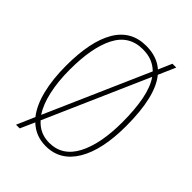

<svg xmlns="http://www.w3.org/2000/svg" viewBox="-232 -854 993 993"><g transform="rotate(45 264.5 -357.5)"><path d="M120 -59Q82 -107 63 -184Q44 -261 44 -359Q44 -537 99.5 -631Q155 -725 265 -725Q344 -725 394 -681L426 -755H454L413 -661Q485 -574 485 -358Q485 -183 427 -86.5Q369 10 264 10Q190 10 139 -39L104 40H77ZM382 -655Q360 -677 331.5 -688.5Q303 -700 265 -700Q165 -700 118.5 -610Q72 -520 72 -358Q72 -272 87.5 -202.5Q103 -133 133 -88ZM264 -15Q360 -15 408.5 -107Q457 -199 457 -358Q457 -450 443.5 -520Q430 -590 400 -633L151 -66Q196 -15 264 -15Z"/></g></svg>

Font: Noto Serif Ethiopic ExtraCondensed Thin
Style: Regular
Weight: 100
Width: 2
Designer: Monotype Design Team
Foundry: Monotype Imaging Inc.
Version: Version 2.102; ttfautohint (v1.8.4.7-5d5b)